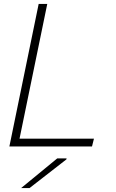

<svg xmlns="http://www.w3.org/2000/svg" viewBox="-20 -750 596 983"><path d="M222 -730H178L28 0H451L461 -40H80ZM88 213H131L320 66L321 61H273Z"/></svg>

Font: Nacelle UltraLight
Style: Italic
Weight: 200
Italic angle: -12°
Designer: Sora Sagano
Foundry: Sora Sagano
Version: Version 1.000;FEAKit 1.0